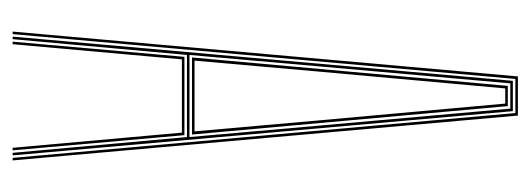

<svg xmlns="http://www.w3.org/2000/svg" viewBox="-288 -552 840 304"><g transform="rotate(90 132.0 -400.0)"><path d="M30 0 101 -800H163L234 0H230L159 -796H105L34 0ZM46 0 70 -272H194L218 0H214L190 -268H74L50 0ZM38 0 108 -792H156L226 0H222L197 -276H67L42 0ZM67 -280H197L178.8 -486.2L152 -788H112L85.2 -486.2ZM71 -284 89.2 -486.2 116 -784H148L174.8 -486.2L193 -284ZM76 -288H188L170.5 -486.2L144 -780H120L93.5 -486.2Z"/></g></svg>

Font: Big Shoulders Inline Display SC Thin
Style: Regular
Weight: 100
Designer: Patric King
Foundry: XO Type Co
Version: Version 2.002